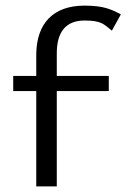

<svg xmlns="http://www.w3.org/2000/svg" viewBox="-20 -663 477 683"><path d="M27 -339H109V0H182V-339H367V-393H182V-473C182 -548 213 -590 281 -590C341 -590 349 -577 378 -554L410 -612C377 -629 350 -643 281 -643C171 -643 111 -582 109 -472V-393H27Z"/></svg>

Font: Charger Sport
Style: Df
Weight: 400
Designer: Jasper
Foundry: Cannot Into Space Fonts
Version: Version 1.1